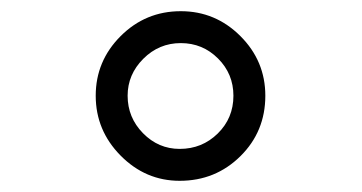

<svg xmlns="http://www.w3.org/2000/svg" viewBox="-20 -706 646 343"><path d="M303 -686Q365 -686 409.5 -641.5Q454 -597 454 -535Q454 -471 409.5 -427Q365 -383 301 -383Q240 -383 195.5 -428Q151 -473 151 -535Q151 -597 195.5 -641.5Q240 -686 303 -686ZM208 -535Q208 -496 235.5 -468Q263 -440 301 -440Q341 -440 369 -467.5Q397 -495 397 -535Q397 -574 369.5 -601.5Q342 -629 303 -629Q264 -629 236 -601Q208 -573 208 -535Z"/></svg>

Font: ColatingCofangSans
Style: Regular
Weight: 400
Foundry: GNU
Version: Version 412.227;June 27, 2022;FontCreator 11.0.0.2412 32-bit